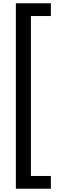

<svg xmlns="http://www.w3.org/2000/svg" viewBox="-20 -793 369 1174"><path d="M291 361H77V-773H291V-695H169V283H291Z"/></svg>

Font: Noto Sans Telugu ExtraCondensed Medium
Style: Regular
Weight: 500
Width: 2
Designer: Jelle Bosma - Monotype Design Team
Foundry: Monotype Imaging Inc.
Version: Version 2.005; ttfautohint (v1.8.4.7-5d5b)